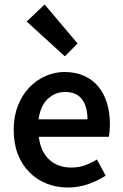

<svg xmlns="http://www.w3.org/2000/svg" viewBox="-20 -824 547 856"><path d="M283 12Q232 12 188 -5.5Q144 -23 111 -56Q78 -89 59.5 -136.5Q41 -184 41 -245Q41 -305 60 -353Q79 -401 110.5 -434Q142 -467 183 -485Q224 -503 267 -503Q317 -503 355 -486Q393 -469 418.5 -438Q444 -407 457 -364Q470 -321 470 -270Q470 -253 468.5 -238Q467 -223 465 -214H153Q161 -148 199.5 -112.5Q238 -77 298 -77Q330 -77 357.5 -86.5Q385 -96 412 -113L451 -41Q416 -18 373 -3Q330 12 283 12ZM152 -292H370Q370 -349 345.5 -381.5Q321 -414 270 -414Q226 -414 193 -383Q160 -352 152 -292ZM269 -573 99 -728 179 -804 326 -630Z"/></svg>

Font: TT Toshiba Sans Medium
Style: Regular
Weight: 500
Designer: Paul D. Hunt
Foundry: Toshiba Corporation
Version: Version 2.020;PS 2.000;hotconv 1.0.86;makeotf.lib2.5.63406